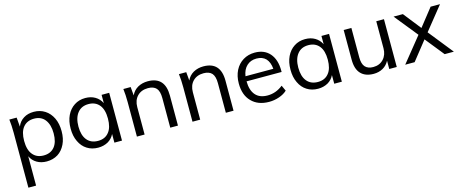

<svg xmlns="http://www.w3.org/2000/svg" viewBox="-40 -1126 4707 1952"><g transform="rotate(-15 2313.0 -149.5)"><path d="M329 -515Q395 -515 446 -482Q496 -450 525 -390Q553 -331 553 -252Q553 -173 525 -116Q496 -56 447 -25Q395 7 329 7Q270 7 226 -19Q181 -45 159 -93V216H78V-362Q78 -401 76 -436Q74 -471 70 -503H147L155 -406Q176 -459 222 -487Q266 -515 329 -515ZM314 -60Q388 -60 429 -110Q469 -159 469 -252Q469 -343 428 -396Q388 -447 314 -447Q240 -447 199 -397Q159 -348 159 -254Q159 -160 199 -111Q240 -60 314 -60Z M1121 -503V0H1041V-91Q1019 -45 975 -19Q929 7 871 7Q804 7 754 -25Q704 -56 676 -116Q648 -173 648 -252Q648 -331 676 -390Q705 -450 755 -482Q805 -515 871 -515Q930 -515 974 -489Q1018 -463 1041 -416V-503ZM887 -60Q961 -60 1001 -111Q1041 -160 1041 -254Q1041 -348 1001 -397Q960 -447 887 -447Q813 -447 772 -396Q730 -344 730 -252Q730 -160 771 -110Q812 -60 887 -60Z M1529 -515Q1710 -515 1710 -316V0H1629V-312Q1629 -383 1601 -415Q1572 -447 1513 -447Q1443 -447 1401 -404Q1359 -361 1359 -288V0H1278V-362Q1278 -401 1276 -436Q1274 -471 1270 -503H1347L1355 -413Q1377 -462 1424 -489Q1471 -515 1529 -515Z M2114 -515Q2295 -515 2295 -316V0H2214V-312Q2214 -383 2186 -415Q2157 -447 2098 -447Q2028 -447 1986 -404Q1944 -361 1944 -288V0H1863V-362Q1863 -401 1861 -436Q1859 -471 1855 -503H1932L1940 -413Q1962 -462 2009 -489Q2056 -515 2114 -515Z M2869 -254H2500Q2501 -159 2545 -109Q2588 -60 2671 -60Q2759 -60 2833 -119L2860 -60Q2828 -29 2776 -11Q2724 7 2670 7Q2552 7 2485 -63Q2418 -131 2418 -253Q2418 -330 2448 -390Q2478 -449 2532 -482Q2586 -515 2655 -515Q2755 -515 2812 -450Q2869 -384 2869 -269ZM2656 -452Q2594 -452 2554 -414Q2514 -377 2503 -307H2796Q2790 -377 2755 -415Q2719 -452 2656 -452Z M3435 -503V0H3355V-91Q3333 -45 3289 -19Q3243 7 3185 7Q3118 7 3068 -25Q3018 -56 2990 -116Q2962 -173 2962 -252Q2962 -331 2990 -390Q3019 -450 3069 -482Q3119 -515 3185 -515Q3244 -515 3288 -489Q3332 -463 3355 -416V-503ZM3201 -60Q3275 -60 3315 -111Q3355 -160 3355 -254Q3355 -348 3315 -397Q3274 -447 3201 -447Q3127 -447 3086 -396Q3044 -344 3044 -252Q3044 -160 3085 -110Q3126 -60 3201 -60Z M4013 -503V0H3934V-87Q3910 -41 3867 -17Q3824 7 3770 7Q3682 7 3635 -43Q3589 -92 3589 -191V-503H3670V-193Q3670 -124 3698 -93Q3727 -61 3783 -61Q3850 -61 3891 -105Q3932 -149 3932 -219V-503Z M4407 -259 4614 0H4517L4358 -198L4201 0H4102L4311 -259L4114 -503H4212L4358 -318L4504 -503H4603Z"/></g></svg>

Font: PRinguin Sans
Style: Regular
Weight: 400
Designer: Vernon Adams
Foundry: Vernon Adams
Version: ""